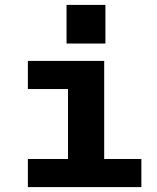

<svg xmlns="http://www.w3.org/2000/svg" viewBox="-20 -765 640 785"><path d="M94 -115H258V-401H94V-516H406V-115H558V0H94ZM411 -745V-587H252V-745Z"/></svg>

Font: iA Writer Duo V
Style: Regular
Weight: 400
Designer: Mike Abbink, Paul van der Laan, Pieter van Rosmalen, Oliver Reichenstein
Foundry: Information Architects Inc.
Version: Version 2.000